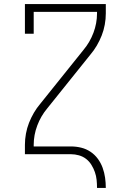

<svg xmlns="http://www.w3.org/2000/svg" viewBox="-20 -755 640 940"><path d="M455 165Q455 145 453 125.5Q451 106 444.5 87.5Q438 69 427.5 52Q417 35 401.5 23Q386 11 366.5 5.5Q347 0 328 0H102V-46Q102 -73 107 -100.5Q112 -128 122 -153.5Q132 -179 146 -203Q160 -227 178 -248L389 -511Q420 -548 437.5 -594.5Q455 -641 455 -689V-697H145V-590H102V-735H498V-689Q498 -662 493 -634.5Q488 -607 478 -581.5Q468 -556 454 -532Q440 -508 422 -487L211 -224Q180 -187 162.5 -140.5Q145 -94 145 -46V-38H328Q353 -38 377.5 -32Q402 -26 423 -12Q444 2 459 22.5Q474 43 482.5 66.5Q491 90 494.5 115Q498 140 498 165Z"/></svg>

Font: Iosevka Curly Slab XLtEx
Style: Regular
Weight: 200
Width: 7
Monospace: yes
Designer: Belleve Invis
Foundry: Belleve Invis
Version: Version 11.1.0; ttfautohint (v1.8.3)